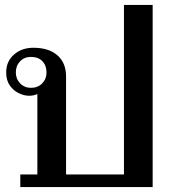

<svg xmlns="http://www.w3.org/2000/svg" viewBox="-20 -756 697 776"><path d="M62 -51H131V-376Q117 -369 97 -369Q78 -369 56.5 -379Q35 -389 20 -410Q5 -431 5 -463Q5 -508 36.5 -535.5Q68 -563 115 -563Q177 -563 212 -532.5Q247 -502 247 -447V-51H481V-736H597V0H62ZM168 -463Q168 -491 151.5 -508.5Q135 -526 105 -526Q78 -526 61 -508Q44 -490 44 -463Q44 -437 61.5 -419Q79 -401 105 -401Q133 -401 150.5 -419Q168 -437 168 -463Z"/></svg>

Font: Taviraj Medium
Style: Regular
Weight: 500
Designer: Katatrad Team
Foundry: CadsonDemak
Version: Version 1.001